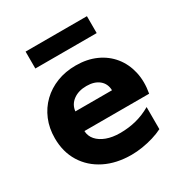

<svg xmlns="http://www.w3.org/2000/svg" viewBox="-170 -842 934 984"><g transform="rotate(-30 297.0 -350.0)"><path d="M327.1 15Q237.5 15 170.1 -18.8Q102.6 -52.6 65.1 -113.4Q27.6 -174.1 27.6 -255.2Q27.6 -314.4 48.2 -363.8Q68.8 -413.2 106.2 -449.3Q143.6 -485.4 194.4 -505.2Q245.1 -525 305.9 -525Q373 -525 425.4 -501.3Q477.8 -477.6 512.1 -435.2Q546.4 -392.8 559.5 -335.7Q572.6 -278.6 560.4 -211.5H177.4Q178.5 -181.5 198.2 -158.9Q217.9 -136.4 252.2 -123.7Q286.6 -111 331.9 -111Q382.4 -111 427.8 -122.7Q473.2 -134.4 514.9 -158.8V-28Q488.9 -14.8 456.9 -5.2Q424.9 4.4 391.4 9.7Q358 15 327.1 15ZM187.6 -322H404.4Q403.5 -360.6 376.1 -383.6Q348.6 -406.5 301.4 -406.5Q254 -406.5 222.9 -383.6Q191.8 -360.6 187.6 -322ZM119.9 -615V-715H482.9V-615Z"/></g></svg>

Font: Geologica-Sharp
Style: Regular
Weight: 100
Designer: Sindre Bremnes, Frode Helland
Foundry: Monokrom Skriftforlag AS
Version: Version 1.010;gftools[0.9.28]